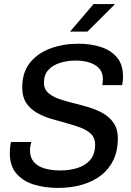

<svg xmlns="http://www.w3.org/2000/svg" viewBox="-20 -910 640 940"><path d="M263 10Q198.8 10 145.2 -6.6Q91.8 -23.2 59.9 -60.9Q28 -98.5 28 -160Q28 -173.5 29.6 -189.5Q31.2 -205.5 34 -214.8H133Q131 -208.8 128.9 -196Q126.8 -183.2 126.8 -173.8Q126.8 -139.8 145 -118Q163.2 -96.2 196.5 -85.9Q229.8 -75.5 274.2 -75.5Q321.5 -75.5 360.4 -87.9Q399.2 -100.2 422.5 -128.1Q445.8 -156 445.8 -202.8Q445.8 -234 426.4 -253.4Q407 -272.8 375 -285Q343 -297.2 305.4 -307.1Q267.8 -317 229.6 -328.5Q191.5 -340 159.5 -358.6Q127.5 -377.2 108.1 -406.5Q88.8 -435.8 88.8 -481.2Q88.8 -555.5 126.6 -602.8Q164.5 -650 227.2 -673Q290 -696 364 -696Q425.8 -696 475.1 -679.5Q524.5 -663 553.4 -628.1Q582.2 -593.2 582.2 -536.2Q582.2 -529.2 581.8 -519.9Q581.2 -510.5 578.2 -493.2H481Q483.2 -509 483.4 -514.5Q483.5 -520 483.5 -524Q483.5 -568 446.5 -590.8Q409.5 -613.5 350.5 -613.5Q309.8 -613.5 273.9 -602.2Q238 -591 216.5 -567.2Q195 -543.5 195 -504.2Q195 -474.5 214.8 -456.4Q234.5 -438.2 266.5 -426.6Q298.5 -415 337.5 -405.6Q376.5 -396.2 415 -384.6Q453.5 -373 485.5 -354.6Q517.5 -336.2 537.2 -306.8Q557 -277.2 557 -232Q557 -173.5 536.1 -128.5Q515.2 -83.5 476.5 -52.9Q437.8 -22.2 383.6 -6.1Q329.5 10 263 10ZM322.8 -755.2 438.2 -890.2H540.5V-887.2L408 -755.2Z"/></svg>

Font: Chivo Mono Medium
Style: Italic
Weight: 500
Italic angle: -8.05°
Monospace: yes
Designer: Hector Gatti
Foundry: Omnibus-Type
Version: Version 1.008